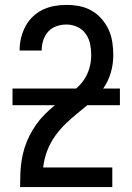

<svg xmlns="http://www.w3.org/2000/svg" viewBox="-20 -763 540 783"><path d="M62 0V-1Q62 -28 63 -54.5Q64 -81 68 -107.5Q72 -134 80 -159.5Q88 -185 100 -209Q112 -233 127.5 -255Q143 -277 162 -296Q181 -315 201.5 -332Q222 -349 243.5 -365Q265 -381 286 -398Q307 -415 322 -437Q337 -459 344.5 -485Q352 -511 352 -538Q352 -561 347.5 -583.5Q343 -606 329.5 -625Q316 -644 295 -653.5Q274 -663 251 -663Q230 -663 210 -656Q190 -649 176.5 -634Q163 -619 156.5 -599Q150 -579 150 -558V-557H60V-559Q60 -584 66 -608.5Q72 -633 83.5 -655Q95 -677 113 -694.5Q131 -712 153.5 -723Q176 -734 201 -738.5Q226 -743 251 -743Q277 -743 303.5 -738Q330 -733 353 -720Q376 -707 394 -686.5Q412 -666 423 -642Q434 -618 438 -591.5Q442 -565 442 -538Q442 -503 432.5 -469Q423 -435 403.5 -406Q384 -377 358 -353.5Q332 -330 304.5 -308Q277 -286 251.5 -262Q226 -238 205.5 -209.5Q185 -181 172.5 -148Q160 -115 156 -80H438V0ZM31 -334V-402H469V-334Z"/></svg>

Font: Iosevka Term Medium
Style: Regular
Weight: 500
Monospace: yes
Designer: Belleve Invis
Foundry: Belleve Invis
Version: Version 26.3.1